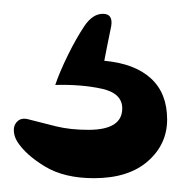

<svg xmlns="http://www.w3.org/2000/svg" viewBox="-20 -38 262 278"><path d="M116 220Q73 220 45 203Q17 186 5 167Q0 159 0 150Q0 142 6 137Q12 132 22 135Q41 140 61.5 145Q82 150 108 150Q157 150 157 119Q157 97 127.5 90.5Q98 84 60 85Q66 67 78 42.5Q90 18 102 0Q114 -18 129 -18Q144 -18 141 0Q138 15 135.5 27Q133 39 131 50Q175 54 198.5 75.5Q222 97 222 135Q222 171 194 195.5Q166 220 116 220Z"/></svg>

Font: Goldman
Style: Regular
Weight: 400
Designer: Jaikishan Patel
Version: Version 1.000; ttfautohint (v1.8.3)